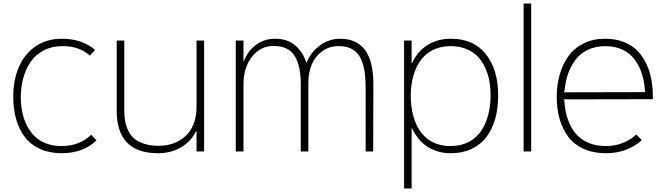

<svg xmlns="http://www.w3.org/2000/svg" viewBox="-20 -860 3781 1090"><path d="M498 -95.2 527.8 -63Q452.1 9.8 330.1 9.8Q261.7 9.8 209 -13.7Q156.2 -37.1 122.8 -79.8Q89.4 -122.6 72.3 -180.7Q55.2 -238.8 55.2 -310.1Q55.2 -405.8 87.4 -480.2Q119.6 -554.7 182.9 -597.4Q246.1 -640.1 331.1 -640.1Q446.8 -640.1 520 -576.2L490.2 -543.9Q429.7 -599.6 332 -598.1Q273.4 -597.7 227.8 -573.7Q182.1 -549.8 154.3 -509.3Q126.5 -468.8 112.3 -418Q98.1 -367.2 98.1 -310.1Q98.1 -265.6 106 -225.6Q113.8 -185.5 131.6 -149.7Q149.4 -113.8 175.5 -87.6Q201.7 -61.5 241 -46.1Q280.3 -30.8 329.1 -30.8Q432.1 -30.8 498 -95.2Z M1138.7 -629.9V0H1095.7V-116.2H1093.8Q1064.5 -57.6 1008.1 -23.9Q951.7 9.8 876.5 9.8Q642.6 9.8 642.6 -231.9V-629.9H685.5V-236.8Q685.5 -202.1 690.2 -173.8Q694.8 -145.5 708 -118.4Q721.2 -91.3 742.7 -73Q764.2 -54.7 799.3 -43.5Q834.5 -32.2 881.8 -32.2Q926.3 -32.2 964.6 -46.1Q1002.9 -60.1 1032.5 -86.7Q1062 -113.3 1078.9 -155.8Q1095.7 -198.2 1095.7 -252V-629.9Z M2099.6 -383.8 2098.6 0H2055.7V-363.8Q2055.7 -407.7 2051.5 -441.7Q2047.4 -475.6 2036.9 -505.9Q2026.4 -536.1 2009.5 -555.9Q1992.7 -575.7 1965.6 -587.2Q1938.5 -598.6 1902.3 -598.1Q1848.1 -598.1 1808.1 -568.4Q1768.1 -538.6 1749 -491.7Q1730 -444.8 1730.5 -389.2V0H1687.5V-379.9Q1687.5 -431.2 1679.9 -469.7Q1672.4 -508.3 1655.3 -538.3Q1638.2 -568.4 1607.7 -583.7Q1577.1 -599.1 1533.7 -599.1Q1457.5 -599.1 1409.9 -537.1Q1362.3 -475.1 1362.3 -381.8V0H1318.4V-629.9H1362.3V-513.2H1364.7Q1386.7 -571.3 1433.6 -605.7Q1480.5 -640.1 1542.5 -640.1Q1611.3 -640.1 1656 -601.8Q1700.7 -563.5 1718.8 -504.9H1720.7Q1747.1 -567.4 1798.3 -603.8Q1849.6 -640.1 1910.6 -640.1Q2099.6 -640.1 2099.6 -383.8Z M2765.1 -317.9Q2765.1 -363.8 2757.3 -404.3Q2749.5 -444.8 2731.9 -480.7Q2714.4 -516.6 2688.5 -542.5Q2662.6 -568.4 2623.8 -583.3Q2585 -598.1 2537.1 -598.1Q2481 -598.1 2437.3 -576.2Q2393.6 -554.2 2366.7 -515.6Q2339.8 -477.1 2325.9 -426.8Q2312 -376.5 2312 -317.9Q2312 -256.3 2325.4 -205.1Q2338.9 -153.8 2365.7 -114.5Q2392.6 -75.2 2436.5 -53Q2480.5 -30.8 2537.1 -30.8Q2596.7 -30.8 2641.8 -54.7Q2687 -78.6 2713.4 -119.6Q2739.7 -160.6 2752.4 -210.7Q2765.1 -260.7 2765.1 -317.9ZM2808.1 -317.9Q2808.1 -245.1 2791.3 -185.5Q2774.4 -126 2741.5 -82.3Q2708.5 -38.6 2657 -14.4Q2605.5 9.8 2539.1 9.8Q2464.4 9.8 2408 -26.4Q2351.6 -62.5 2318.8 -132.8H2316.9V210H2273.9V-629.9H2316.9V-500H2318.8Q2348.6 -567.4 2406.2 -603.8Q2463.9 -640.1 2539.1 -640.1Q2669.4 -640.1 2738.8 -552.2Q2808.1 -464.4 2808.1 -317.9Z M2995.6 -839.8V0H2952.6V-839.8Z M3179.7 -335.9 3646.5 -336.9 3641.6 -340.8Q3638.7 -396 3623.8 -441.7Q3608.9 -487.3 3582.3 -522.9Q3555.7 -558.6 3513.2 -578.4Q3470.7 -598.1 3416.5 -598.1Q3362.3 -598.1 3319.3 -578.1Q3276.4 -558.1 3248.5 -522.2Q3220.7 -486.3 3204.8 -440.7Q3189 -395 3184.6 -340.8ZM3686.5 -310.1V-296.9L3178.2 -295.9L3183.6 -291Q3187 -232.4 3202.6 -185.5Q3218.3 -138.7 3246.6 -103.8Q3274.9 -68.8 3318.8 -49.8Q3362.8 -30.8 3419.4 -30.8Q3519 -30.8 3592.3 -96.2L3623.5 -64Q3540 9.8 3420.4 9.8Q3349.1 9.8 3294.4 -14.6Q3239.7 -39.1 3206.8 -82.8Q3173.8 -126.5 3157.2 -183.6Q3140.6 -240.7 3140.6 -310.1Q3140.6 -378.9 3158 -438.2Q3175.3 -497.6 3208.5 -543Q3241.7 -588.4 3294.9 -614.3Q3348.1 -640.1 3415.5 -640.1Q3474.6 -640.1 3521.5 -621.6Q3568.4 -603 3598.9 -571.8Q3629.4 -540.5 3649.4 -497.3Q3669.4 -454.1 3678 -408Q3686.5 -361.8 3686.5 -310.1Z"/></svg>

Font: Sinkin Sans 200 X Light
Style: Regular
Weight: 200
Designer: Keith Bates
Foundry: K-Type
Version: Sinkin Sans (version 1.0)  by Keith Bates   •   © 2014   www